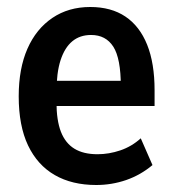

<svg xmlns="http://www.w3.org/2000/svg" viewBox="-20 -519 492 549"><path d="M255 10Q186 10 136.5 -18.5Q87 -47 60.2 -103.2Q33.5 -159.5 33.5 -243.5Q33.5 -323 58.5 -379.8Q83.5 -436.5 129.8 -467.8Q176 -499 238 -499Q298 -499 338.8 -471.5Q379.5 -444 400.8 -391Q422 -338 422 -261V-216H127V-288H340L325.5 -271.5Q325.5 -352 304 -385.5Q282.5 -419 240.5 -419Q208.5 -419 186.8 -401Q165 -383 153.2 -347Q141.5 -311 141.5 -254.5V-227.5Q141.5 -175 154.2 -142.2Q167 -109.5 192.8 -93.8Q218.5 -78 259 -78Q291.5 -78 324 -89Q356.5 -100 382.5 -123.5L416 -47Q382 -18.5 340.8 -4.2Q299.5 10 255 10Z"/></svg>

Font: Nunito Sans 12pt ExtraLight Condensed
Style: Regular
Weight: 200
Width: 3
Version: Version 3.101;gftools[0.9.27]